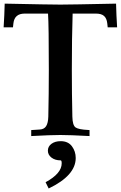

<svg xmlns="http://www.w3.org/2000/svg" viewBox="-26 -753 671 1064"><path d="M147 1V-32.2L194.3 -35.2Q218.8 -36.6 229.7 -54Q240.7 -71.3 241.7 -106.9Q244.6 -231 244.6 -366.2Q244.6 -611.3 240.2 -677.7H110.8Q54.2 -677.7 48.3 -623.5L45.9 -601.6H-5.9Q-1.5 -668.9 0 -732.9Q253.9 -727.5 308.6 -727.5Q363.3 -727.5 617.2 -732.9Q618.7 -668.9 623 -601.6H570.8L568.4 -623.5Q565.4 -651.4 550.5 -664.6Q535.6 -677.7 505.9 -677.7H376.5Q372.1 -546.9 372.1 -366.2Q372.1 -231 375 -106.9Q376 -58.1 393.1 -46.6Q410.2 -35.2 462.9 -32.7Q467.8 -32.2 470.2 -32.2V1Q360.4 -4.9 308.6 -4.9Q255.9 -4.9 147 1ZM243.7 291.5 226.6 256.8Q315.9 208.5 315.9 151.9Q315.9 135.7 310.1 135.7Q279.3 135.7 259.3 120.4Q239.3 105 239.3 82Q239.3 58.6 259.3 43.9Q279.3 29.3 310.1 29.3Q351.6 29.3 372.6 57.6Q393.6 85.9 393.6 122.6Q393.6 219.7 243.7 291.5Z"/></svg>

Font: Flanker
Style: Bold
Weight: 700
Designer: Flanker
Foundry: Flanker
Version: Version 2.021